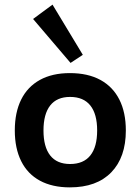

<svg xmlns="http://www.w3.org/2000/svg" viewBox="-20 -790 607 830"><path d="M282 -474Q360 -474 414 -444.5Q468 -415 496 -359.5Q524 -304 524 -226Q524 -110 461 -45Q398 20 282 20Q206 20 152.5 -9Q99 -38 71.5 -93.5Q44 -149 44 -226Q44 -304 71.5 -359.5Q99 -415 152.5 -444.5Q206 -474 282 -474ZM283 -371Q226 -371 197 -334Q168 -297 168 -226Q168 -155 197 -118Q226 -81 283 -81Q341 -81 370.5 -118Q400 -155 400 -226Q400 -297 370.5 -334Q341 -371 283 -371ZM285 -518 123 -708 207 -770 338 -553Z"/></svg>

Font: Podkova ExtraBold
Style: Regular
Weight: 800
Designer: Ilya Yudin
Foundry: Cyreal (www.cyreal.org)
Version: Version 2.103